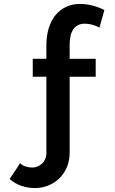

<svg xmlns="http://www.w3.org/2000/svg" viewBox="-20 -760 583 973"><path d="M158 193Q122 193 89 182Q56 171 29 147L82 67Q94 79 110.5 84Q127 89 144 89Q158 89 170.5 83.5Q183 78 193 69Q203 60 209 46Q215 32 215 17V-371H146V-462H215V-530Q215 -578 227 -617Q239 -656 261 -683Q283 -710 314.5 -725Q346 -740 385 -740Q416 -740 448 -732Q480 -724 509 -709L484 -620Q469 -629 448.5 -634.5Q428 -640 410 -640Q372 -640 352.5 -613Q333 -586 333 -534V-462H465V-371H333V14Q333 54 319 87Q305 120 281 143.5Q257 167 225 180Q193 193 158 193Z"/></svg>

Font: Rising Sun SemiBold
Style: Regular
Weight: 600
Designer: Matt McInerney, Pablo Impallari, Rodrigo Fuenzalida (Raleway font), Stephen Hutchings (Greek), Cristiano Sobral (main ch
Foundry: The Rising Sun Project Authors
Version: Version 4.327; ttfautohint (v1.8.4.7-5d5b-dirty)